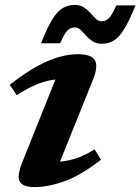

<svg xmlns="http://www.w3.org/2000/svg" viewBox="-20 -749 571 781"><path d="M73 -95 205.5 -425.5Q170.5 -422 133 -407.2Q95.5 -392.5 48 -362L19.5 -404Q85 -455 135.2 -481.8Q185.5 -508.5 224.5 -518.5Q263.5 -528.5 295 -528.5Q353 -528.5 366.5 -503.2Q380 -478 357 -421.5L224 -91.5Q259 -94.5 293.2 -106.2Q327.5 -118 365 -141.5L390.5 -99Q307 -34.5 240.8 -11.2Q174.5 12 121.5 12Q73 12 60.2 -10Q47.5 -32 73 -95ZM531 -727Q506 -664.5 485.2 -630.8Q464.5 -597 442.8 -584Q421 -571 394 -571Q372 -571 356.8 -581Q341.5 -591 330 -604.2Q318.5 -617.5 307.8 -627.5Q297 -637.5 284 -637.5Q267.5 -637.5 255.2 -626Q243 -614.5 225 -573H147Q171.5 -635.5 192.2 -669.2Q213 -703 235 -716Q257 -729 284.5 -729Q306 -729 321.2 -719Q336.5 -709 348 -695.8Q359.5 -682.5 370 -672.5Q380.5 -662.5 393.5 -662.5Q410 -662.5 422.2 -674Q434.5 -685.5 453 -727Z"/></svg>

Font: Newsreader Caption SemiBold
Style: Italic
Weight: 600
Italic angle: -17°
Designer: Hugues Gentile
Foundry: Production Type
Version: Version 1.001